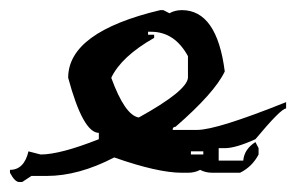

<svg xmlns="http://www.w3.org/2000/svg" viewBox="-20 -365 594 385"><path d="M307.6 -344.7 319.8 -338.4Q330.6 -344.7 344.7 -344.7Q415 -344.7 430.7 -221.7Q410.2 -178.7 332 -110.8Q326.2 -110.8 326.2 -104.5H375.5Q414.6 -104.5 553.7 -160.2V-147.5Q543.5 -147.5 492.2 -85.9Q452.6 -67.9 430.7 -67.9H418.5V-43H467.8Q469.7 -65.9 492.2 -80.1L498.5 -67.9V-55.2Q485.8 -30.8 461.4 -18.6H406.2Q392.1 -18.6 381.3 -24.4Q370.6 -18.6 356.9 -18.6H344.7Q296.4 -18.6 209 -49.3Q137.7 -12.2 73.7 -12.2H43L24.4 0H18.6Q9.8 0 0 -18.6V-24.4Q28.3 -24.4 37.1 -61.5L61.5 -55.2Q100.6 -55.2 178.2 -85.9V-98.6Q146.5 -98.6 116.7 -209Q116.7 -300.8 301.3 -344.7ZM276.9 -301.3V-295.4H289.1V-289.1Q223.1 -251.5 203.1 -209Q230.5 -133.8 258.3 -129.4Q354.5 -182.6 356.9 -209V-252.4Q330.1 -301.3 283.2 -301.3ZM362.8 -61.5V-55.2H387.7V-61.5Z"/></svg>

Font: Otrack
Style: Regular
Weight: 400
Designer: Sodina
Foundry: Sodina
Version: Version 2.10 June 16, 2016